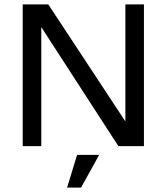

<svg xmlns="http://www.w3.org/2000/svg" viewBox="-20 -669 763 879"><path d="M639 0V-649H554V-113L201 -649H84V0H169V-545L522 0ZM434 40H333L287 190H351Z"/></svg>

Font: Gamestation Text
Style: Bold
Weight: 400
Designer: Jonas Hecksher
Foundry: Jonas Hecksher, Playtypeª, e-types AS
Version: Version 1.003